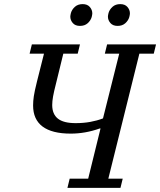

<svg xmlns="http://www.w3.org/2000/svg" viewBox="-20 -914 779 934"><path d="M319 -45H409L469 -289H465Q395 -264 324 -264Q233 -264 187 -298.5Q141 -333 141 -401Q141 -422 144.5 -446Q148 -470 160 -518L194 -653H124L135 -698H369L358 -653H288L253 -510Q242 -467 238 -444Q234 -421 234 -403Q234 -359 261.5 -337Q289 -315 348 -315Q386 -315 419 -321Q452 -327 481 -338L560 -653H490L501 -698H739L728 -653H658L507 -45H577L566 0H308ZM369 -788Q346 -788 334 -802Q322 -816 322 -833Q322 -839 325 -851Q330 -868 344.5 -881Q359 -894 382 -894Q405 -894 417 -880Q429 -866 429 -849Q429 -843 426 -831Q421 -814 406.5 -801Q392 -788 369 -788ZM552 -788Q529 -788 517 -802Q505 -816 505 -833Q505 -839 508 -851Q513 -868 527.5 -881Q542 -894 565 -894Q588 -894 600 -880Q612 -866 612 -849Q612 -843 609 -831Q604 -814 589.5 -801Q575 -788 552 -788Z"/></svg>

Font: IBM Plex Serif Text
Style: Italic
Weight: 450
Italic angle: -14°
Designer: Mike Abbink, Paul van der Laan, Pieter van Rosmalen
Foundry: Bold Monday
Version: Version 3.001